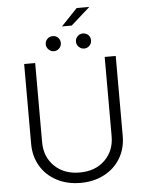

<svg xmlns="http://www.w3.org/2000/svg" viewBox="-66 -1086 876 1151"><g transform="rotate(-5 372.0 -510.5)"><path d="M581.3 -727.3H647.7V-245.7Q647.7 -171.9 613.3 -113.3Q578.8 -54.7 515.8 -21.1Q452.8 12.4 372.2 12.4Q291.5 12.4 228.5 -21Q165.5 -54.3 131 -113.3Q96.6 -172.2 96.6 -245.7V-727.3H163V-250.4Q163 -162.6 220.5 -106.4Q278.1 -50.1 372.2 -50.1Q466.3 -50.1 523.8 -106.4Q581.3 -162.6 581.3 -250.4ZM342.3 -931.8 439.6 -1034.1H515.6L400.6 -931.8ZM281.2 -788Q263.1 -788 249.5 -801.7Q235.8 -815.3 235.8 -833.5Q235.8 -852.6 249.3 -865.8Q262.8 -878.9 281.2 -878.9Q300.8 -878.9 313.7 -865.9Q326.7 -853 326.7 -833.5Q326.7 -815 313.6 -801.5Q300.4 -788 281.2 -788ZM463.1 -788Q445 -788 431.3 -801.7Q417.6 -815.3 417.6 -833.5Q417.6 -852.6 431.1 -865.8Q444.6 -878.9 463.1 -878.9Q482.6 -878.9 495.6 -865.9Q508.5 -853 508.5 -833.5Q508.5 -815 495.4 -801.5Q482.2 -788 463.1 -788Z"/></g></svg>

Font: Inter Light BETA
Style: Regular
Weight: 300
Designer: Rasmus Andersson
Foundry: rsms
Version: Version 3.011;git-f93a4a705